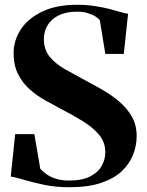

<svg xmlns="http://www.w3.org/2000/svg" viewBox="-20 -774 615 805"><path d="M271 11Q211.5 11 161.8 0.2Q112 -10.5 76.5 -21.2Q41 -32 25 -33.5L43.5 -211.5H124L149 -66Q159.5 -54.5 175.5 -43.2Q191.5 -32 214 -24.8Q236.5 -17.5 266 -17Q322.5 -16.5 356.5 -33.5Q390.5 -50.5 406 -77.8Q421.5 -105 421.5 -135.5Q421.5 -177.5 395.5 -208.8Q369.5 -240 326.8 -266.2Q284 -292.5 234.5 -318Q203.5 -334.5 169.2 -353.5Q135 -372.5 105 -399Q75 -425.5 56 -462.8Q37 -500 37 -552Q37 -603.5 66.5 -649.5Q96 -695.5 155 -724.5Q214 -753.5 301 -754Q343.5 -754 378.8 -748.5Q414 -743 441.5 -735.8Q469 -728.5 488 -722.8Q507 -717 517 -716.5L499 -548H421.5L398.5 -689.5Q393.5 -696.5 380.5 -704.8Q367.5 -713 347.2 -719.2Q327 -725.5 299.5 -725Q255.5 -724.5 225.2 -709.2Q195 -694 179.5 -668.2Q164 -642.5 164 -610.5Q164 -565 189 -535.2Q214 -505.5 254.2 -482.8Q294.5 -460 339.5 -436Q373 -418.5 410 -397.2Q447 -376 479.8 -348.2Q512.5 -320.5 532.8 -285Q553 -249.5 553 -203.5Q553 -163.5 538 -125.2Q523 -87 490.5 -56.2Q458 -25.5 403.8 -7.2Q349.5 11 271 11Z"/></svg>

Font: Merriweather 144pt
Style: Bold
Weight: 700
Version: Version 2.100